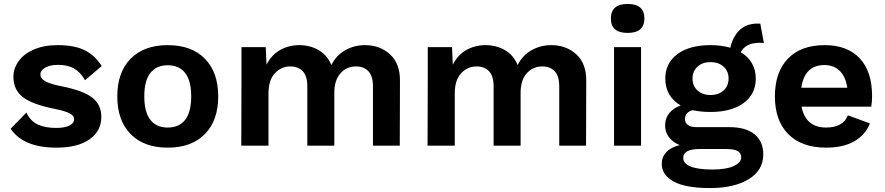

<svg xmlns="http://www.w3.org/2000/svg" viewBox="-20 -739 4487 974"><path d="M34 -86 114 -168Q134 -125 171.5 -107.5Q209 -90 264 -90Q308 -90 332 -102Q356 -114 356 -135Q356 -152 333.5 -164Q311 -176 256 -187Q141 -210 94.5 -247.5Q48 -285 48 -349Q48 -391 74 -428Q100 -465 151 -487.5Q202 -510 273 -510Q357 -510 409 -484.5Q461 -459 496 -404L411 -332Q389 -372 356.5 -391Q324 -410 275 -410Q234 -410 209.5 -396Q185 -382 185 -362Q185 -341 209 -327Q233 -313 294 -301Q403 -279 448.5 -243.5Q494 -208 494 -145Q494 -75 434.5 -32.5Q375 10 266 10Q99 10 34 -86Z M1087 -250Q1087 -128 1019.5 -59Q952 10 831 10Q710 10 642.5 -59Q575 -128 575 -250Q575 -372 642.5 -441Q710 -510 831 -510Q952 -510 1019.5 -441Q1087 -372 1087 -250ZM712 -250Q712 -171 742.5 -131.5Q773 -92 831 -92Q889 -92 919.5 -131.5Q950 -171 950 -250Q950 -329 919.5 -368.5Q889 -408 831 -408Q773 -408 742.5 -368.5Q712 -329 712 -250Z M2009 -328 2008 0H1872V-301Q1872 -353 1849 -377.5Q1826 -402 1786 -402Q1738 -402 1707 -367Q1676 -332 1676 -269V0H1539V-301Q1539 -353 1516 -377.5Q1493 -402 1452 -402Q1407 -402 1374.5 -367.5Q1342 -333 1342 -265V0H1204L1205 -344V-500H1328L1332 -411Q1357 -460 1400.5 -485Q1444 -510 1498 -510Q1554 -510 1597.5 -484Q1641 -458 1661 -409Q1685 -458 1731 -484Q1777 -510 1831 -510Q1908 -510 1959 -463Q2010 -416 2009 -328Z M2954 -328 2953 0H2817V-301Q2817 -353 2794 -377.5Q2771 -402 2731 -402Q2683 -402 2652 -367Q2621 -332 2621 -269V0H2484V-301Q2484 -353 2461 -377.5Q2438 -402 2397 -402Q2352 -402 2319.5 -367.5Q2287 -333 2287 -265V0H2149L2150 -344V-500H2273L2277 -411Q2302 -460 2345.5 -485Q2389 -510 2443 -510Q2499 -510 2542.5 -484Q2586 -458 2606 -409Q2630 -458 2676 -484Q2722 -510 2776 -510Q2853 -510 2904 -463Q2955 -416 2954 -328Z M3079 -645Q3079 -719 3164 -719Q3249 -719 3249 -645Q3249 -572 3164 -572Q3079 -572 3079 -645ZM3232 0H3095V-500H3232Z M3852 45Q3852 125 3778 170Q3704 215 3583 215Q3458 215 3397.5 182Q3337 149 3337 92Q3337 58 3360 33Q3383 8 3428 -3Q3394 -17 3374 -42.5Q3354 -68 3354 -103Q3354 -139 3375 -165Q3396 -191 3433 -204Q3395 -226 3375 -260.5Q3355 -295 3355 -340Q3355 -419 3416.5 -464.5Q3478 -510 3584 -510Q3638 -510 3685 -497Q3698 -556 3735.5 -589.5Q3773 -623 3837 -619L3855 -521Q3848 -522 3834 -522Q3797 -522 3772.5 -509Q3748 -496 3738 -474Q3775 -452 3794.5 -418Q3814 -384 3814 -340Q3814 -262 3752.5 -216.5Q3691 -171 3584 -171Q3535 -171 3494 -180Q3455 -170 3455 -135Q3455 -115 3470 -104.5Q3485 -94 3512 -94H3681Q3763 -94 3807.5 -58Q3852 -22 3852 45ZM3493 -341Q3493 -303 3518.5 -280Q3544 -257 3584 -257Q3625 -257 3650.5 -280Q3676 -303 3676 -341Q3676 -378 3650.5 -401Q3625 -424 3584 -424Q3544 -424 3518.5 -401Q3493 -378 3493 -341ZM3740 59Q3740 38 3722.5 27.5Q3705 17 3665 17H3529Q3446 17 3446 62Q3446 90 3483 105.5Q3520 121 3594 121Q3664 121 3702 103.5Q3740 86 3740 59Z M4400 -198H4046Q4067 -92 4171 -92Q4214 -92 4242 -108Q4270 -124 4281 -154L4393 -113Q4369 -53 4312.5 -21.5Q4256 10 4171 10Q4047 10 3979 -58.5Q3911 -127 3911 -250Q3911 -373 3977 -441.5Q4043 -510 4163 -510Q4279 -510 4341.5 -443Q4404 -376 4404 -252Q4404 -224 4400 -198ZM4045 -294H4278Q4270 -350 4240 -379.5Q4210 -409 4162 -409Q4112 -409 4082.5 -380Q4053 -351 4045 -294Z"/></svg>

Font: Work Sans SemiBold
Style: Regular
Weight: 600
Designer: Wei Huang
Foundry: Wei Huang
Version: Version 1.500